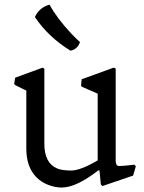

<svg xmlns="http://www.w3.org/2000/svg" viewBox="-20 -796 624 833"><path d="M228.5 -64.9Q249.5 -56.2 289.1 -56.2Q328.6 -56.2 403.8 -100.1V-389.6L334.5 -419.9L331.5 -425.8L334.5 -452.1L472.7 -502.4L481.9 -499V-97.7Q481.9 -87.4 485.6 -81.5Q489.3 -75.7 497.1 -75.7Q504.9 -75.7 515.6 -76.7L536.6 -78.6Q549.3 -80.1 563.5 -81.5L569.3 -74.7L557.6 -34.2L424.3 11.2L417.5 4.4L411.6 -56.2L407.2 -57.1L383.8 -40Q345.2 -12.2 310.8 2.7Q276.4 17.6 247.3 17.6Q218.3 17.6 188 5.6Q157.7 -6.3 136.7 -28.3Q94.2 -72.8 94.2 -150.4V-402.8L45.9 -426.8L41.5 -432.1L45.9 -459L164.6 -502.4L172.4 -498V-172.4Q172.4 -87.9 228.5 -64.9ZM285.6 -576.2Q189.5 -635.3 131.3 -722.2Q150.9 -763.7 194.8 -775.9Q227.5 -716.3 289.1 -650.4Q308.1 -630.4 327.1 -613.3Q315.4 -581.1 285.6 -576.2Z"/></svg>

Font: Trykker
Style: Regular
Weight: 400
Designer: Magnus Gaarde
Foundry: Magnus Gaarde
Version: Version 1.001